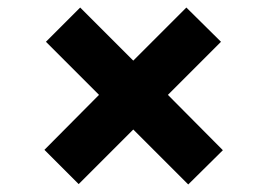

<svg xmlns="http://www.w3.org/2000/svg" viewBox="-20 -613 710 510"><path d="M189 -124 98 -215 243 -361 102 -502 193 -593 334 -452 475 -593 567 -502 426 -361 572 -214 480 -123 334 -269Z"/></svg>

Font: SVN-Poppins SemiBold
Style: Regular
Weight: 600
Designer: Ninad Kale (Devanagari), Jonny Pinhorn (Latin)
Foundry: Indian Type Foundry
Version: Version 3.002 2017